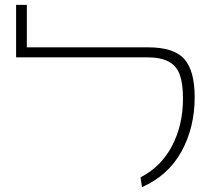

<svg xmlns="http://www.w3.org/2000/svg" viewBox="-20 -755 881 787"><path d="M556 -28Q641 -72 685.5 -157.5Q730 -243 730 -351Q730 -412 717 -448.5Q704 -485 671.5 -502.5Q639 -520 581 -520H46V-735H90V-561H587Q693 -561 735.5 -513Q778 -465 778 -357Q778 -232 723.5 -133.5Q669 -35 562 12Z"/></svg>

Font: FiraGO ExtraLight
Style: Regular
Weight: 200
Designer: bBox Type
Foundry: bBox Type GmbH
Version: Version 1.001